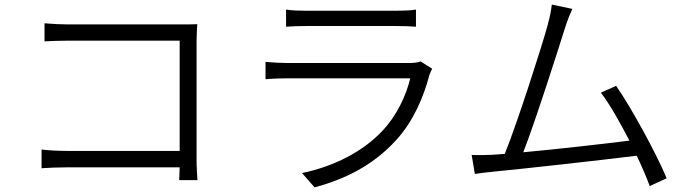

<svg xmlns="http://www.w3.org/2000/svg" viewBox="-20 -783 3010 841"><path d="M162 -128V-46C188 -48 231 -50 272 -50H767L765 6H845C844 -6 841 -50 841 -86V-603C841 -625 843 -655 844 -677C823 -676 795 -676 772 -676H281C249 -676 207 -678 175 -681V-602C197 -603 246 -605 282 -605H767V-122H270C229 -122 186 -125 162 -128Z M1233 -741V-666C1259 -668 1290 -669 1319 -669C1374 -669 1657 -669 1713 -669C1747 -669 1779 -668 1802 -666V-741C1779 -737 1746 -736 1715 -736C1656 -736 1372 -736 1319 -736C1288 -736 1259 -737 1233 -741ZM1873 -482 1822 -514C1812 -509 1791 -507 1770 -507C1722 -507 1284 -507 1238 -507C1211 -507 1178 -509 1143 -512V-436C1178 -439 1214 -440 1238 -440C1293 -440 1728 -440 1777 -440C1759 -364 1717 -275 1655 -210C1569 -118 1442 -54 1303 -25L1358 38C1485 3 1610 -54 1715 -169C1790 -251 1835 -356 1861 -455C1863 -462 1869 -473 1873 -482Z M2137 -105C2108 -104 2075 -103 2046 -104L2060 -21C2088 -25 2116 -29 2141 -31C2276 -44 2617 -82 2769 -101C2793 -51 2813 -3 2826 32L2900 -2C2859 -103 2749 -305 2679 -407L2612 -377C2650 -328 2695 -248 2737 -167C2626 -153 2424 -130 2272 -116C2322 -243 2424 -562 2453 -655C2466 -697 2477 -721 2487 -744L2397 -763C2394 -737 2390 -715 2378 -670C2351 -572 2245 -242 2191 -109Z"/></svg>

Font: Noto Sans CJK HK DemiLight
Style: Regular
Weight: 350
Designer: Ryoko NISHIZUKA 西塚涼子 (kana, bopomofo & ideographs); Paul D. Hunt (Latin, Greek & Cyrillic); Sandoll Communications 산돌커뮤니
Foundry: Adobe
Version: Version 2.004;hotconv 1.0.118;makeotfexe 2.5.65603